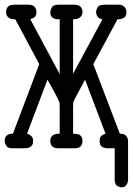

<svg xmlns="http://www.w3.org/2000/svg" viewBox="-20 -631 565 817"><path d="M0 -31Q0 -62 34 -62H35L147 -358L45 -549H40Q25 -549 15.5 -557Q6 -565 6 -579Q6 -611 40 -611H100Q120 -611 127.5 -601.5Q135 -592 135 -580Q135 -562 125 -556.5Q115 -551 109 -549L234 -316V-549Q228 -549 221 -549.5Q214 -550 208 -553Q202 -556 198 -562Q194 -568 194 -579Q194 -586 200 -598.5Q206 -611 229 -611H295Q315 -611 323 -602Q331 -593 331 -582Q331 -571 327 -564.5Q323 -558 317 -554.5Q311 -551 305 -550Q299 -549 295 -549H291V-317L416 -549Q402 -551 395.5 -560Q389 -569 389 -580Q389 -588 395 -599.5Q401 -611 425 -611H485Q502 -611 510 -601Q518 -591 518 -580Q518 -561 507 -555Q496 -549 480 -549L377 -358L490 -62Q504 -62 511 -57.5Q518 -53 521 -47Q524 -41 524.5 -34.5Q525 -28 525 -22V128Q525 132 524.5 138.5Q524 145 521 151Q518 157 512.5 161.5Q507 166 497 166Q489 166 478.5 160Q468 154 468 131V0H439Q425 0 414.5 -6Q404 -12 404 -31Q404 -49 414 -55Q424 -61 429 -62L342 -292L298 -210L292 -196L291 -178V-62Q297 -62 304 -61.5Q311 -61 317 -58Q323 -55 327 -48.5Q331 -42 331 -31Q331 -20 327 -13.5Q323 -7 317.5 -4Q312 -1 305.5 -0.5Q299 0 295 0H233Q227 0 220.5 -0.5Q214 -1 208 -4Q202 -7 198 -13.5Q194 -20 194 -31Q194 -42 198 -48Q202 -54 207.5 -57Q213 -60 219 -61Q225 -62 230 -62H234V-178L233 -195Q222 -221 208.5 -244.5Q195 -268 182 -292L95 -62Q104 -60 112.5 -52.5Q121 -45 121 -31Q121 -20 117 -14Q113 -8 107.5 -5Q102 -2 95.5 -1Q89 0 84 0H33Q13 0 6.5 -11Q0 -22 0 -31Z"/></svg>

Font: CMU Typewriter Custom
Style: Regular
Weight: 500
Monospace: yes
Version: Version 0.7.0